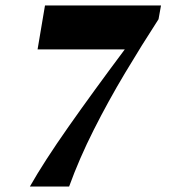

<svg xmlns="http://www.w3.org/2000/svg" viewBox="-20 -680 640 700"><path d="M89 0Q140 -90 229.5 -217.5Q319 -345 435 -500H117L144 -660H567L558 -610Q497 -516 436 -414Q375 -312 322 -207Q269 -102 232 0Z"/></svg>

Font: Spectral ExtraBold
Style: Italic
Weight: 800
Italic angle: -10°
Designer: Jean-Baptiste Levee
Foundry: Production Type
Version: Version 2.001